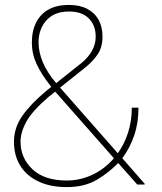

<svg xmlns="http://www.w3.org/2000/svg" viewBox="-20 -741 652 771"><path d="M248 10.3Q181.6 10.3 134.8 -12.2Q87.4 -34.2 61.8 -75Q36.1 -115.7 36.1 -171.9Q36.1 -227.5 69.1 -274.9Q102.1 -322.3 161.1 -372.1Q167.5 -377.4 173.6 -382.3Q179.7 -387.2 186 -392.1Q146 -442.4 127 -483.9Q107.9 -525.4 107.9 -569.8Q107.9 -618.2 126 -652.3Q162.6 -721.2 256.8 -721.2Q299.8 -721.2 330.1 -705.6Q391.6 -672.4 391.6 -593.3Q391.6 -552.2 372.8 -523.7Q354 -495.1 319.8 -467.8L221.2 -389.2L453.1 -125.5Q479.5 -162.6 494.4 -209Q509.3 -255.4 509.3 -308.6H536.1Q536.1 -247.6 519 -197.5Q502 -147.5 471.2 -105.5L561.5 -2.4L560.5 0H531.2L454.6 -86.4Q417.5 -47.9 368.4 -18.8Q319.3 10.3 248 10.3ZM205.6 -407.2 307.6 -488.3Q364.3 -535.6 364.3 -593.3Q364.3 -639.2 336.7 -667Q309.1 -694.8 256.8 -694.8Q198.2 -694.8 166.5 -659.4Q134.8 -624 134.8 -570.8Q134.8 -532.2 151.9 -491.2Q168.9 -450.2 205.6 -407.2ZM248 -16.1Q301.8 -16.1 351.1 -39.3Q400.4 -62.5 437.5 -105.5L201.7 -373L176.3 -353Q109.4 -295.4 85.9 -252.7Q62.5 -210 62.5 -171.9Q62.5 -106.4 110.4 -61.3Q158.2 -16.1 248 -16.1Z"/></svg>

Font: Battambang Thin
Style: Regular
Weight: 100
Designer: Danh Hong
Version: Version 8.002; ttfautohint (v1.8.3)